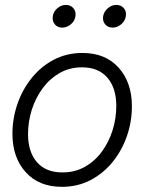

<svg xmlns="http://www.w3.org/2000/svg" viewBox="-20 -738 578 769"><path d="M228 10.3Q135.7 10.3 82.8 -48.6Q29.8 -107.4 29.8 -202.1Q29.8 -263.7 49.8 -321.5Q69.8 -379.4 106.9 -425.5Q144 -471.7 195.6 -498.8Q247.1 -525.9 310.1 -525.9Q402.3 -525.9 455.3 -466.8Q508.3 -407.7 508.3 -312.5Q508.3 -250.5 488.3 -192.9Q468.3 -135.3 431.2 -89.4Q394 -43.5 342.5 -16.6Q291 10.3 228 10.3ZM230 -47.4Q280.3 -47.4 320.3 -70.1Q360.4 -92.8 388.4 -131.3Q416.5 -169.9 431.2 -217.3Q445.8 -264.6 445.8 -313.5Q445.8 -385.3 410.2 -426.8Q374.5 -468.3 308.6 -468.3Q258.8 -468.3 219 -445.6Q179.2 -422.9 150.9 -384.5Q122.6 -346.2 107.4 -298.6Q92.3 -251 92.3 -200.7Q92.3 -129.9 127.9 -88.6Q163.6 -47.4 230 -47.4ZM229 -627.4Q210.4 -627.4 199.5 -640.6Q188.5 -653.8 191.4 -672.9Q194.3 -691.9 209.7 -705.1Q225.1 -718.3 244.1 -718.3Q262.7 -718.3 273.9 -705.1Q285.2 -691.9 282.2 -672.9Q279.3 -653.8 263.7 -640.6Q248 -627.4 229 -627.4ZM431.2 -627.4Q412.1 -627.4 401.1 -640.6Q390.1 -653.8 393.1 -672.9Q396.5 -691.9 411.9 -705.1Q427.2 -718.3 445.8 -718.3Q464.8 -718.3 476.1 -705.1Q487.3 -691.9 483.9 -672.9Q481 -653.8 465.3 -640.6Q449.7 -627.4 431.2 -627.4Z"/></svg>

Font: Inter Display Light
Style: Italic
Weight: 300
Italic angle: -9.39999°
Designer: Rasmus Andersson
Foundry: rsms
Version: Version 4.000;git-a52131595